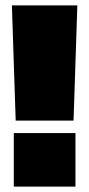

<svg xmlns="http://www.w3.org/2000/svg" viewBox="-20 -690 330 710"><path d="M31 0V-198H259V0ZM38 -244 24 -670H266L252 -244Z"/></svg>

Font: Titillium Web Black
Style: Regular
Weight: 900
Version: Version 1.002;PS 35.000;hotconv 1.0.70;makeotf.lib2.5.55311